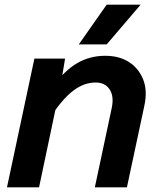

<svg xmlns="http://www.w3.org/2000/svg" viewBox="-20 -806 690 826"><path d="M388 0 461 -343Q471 -392 451.5 -421.5Q432 -451 391 -451Q342 -451 296.5 -417Q251 -383 201 -308L207 -433Q257 -502 311.5 -534Q366 -566 433 -566Q493 -566 535 -539Q577 -512 596 -464Q615 -416 601 -351L526 0ZM10 0 128 -554H260L242 -446L148 0ZM319 -615 439 -786H585L439 -615Z"/></svg>

Font: Azeret Mono Thin SemiBold
Style: Italic
Weight: 600
Italic angle: -12°
Version: Version 1.002